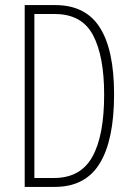

<svg xmlns="http://www.w3.org/2000/svg" viewBox="-20 -734 521 754"><path d="M428 -364Q428 -184 371.5 -92Q315 0 195 0H77V-714H197Q316 -714 372 -626Q428 -538 428 -364ZM389 -362Q389 -514 345 -596.5Q301 -679 195 -679H115V-35H192Q296 -35 342.5 -118Q389 -201 389 -362Z"/></svg>

Font: Noto Sans Devanagari ExtraCondensed ExtraLight
Style: Regular
Weight: 200
Width: 2
Designer: Jelle Bosma - Monotype Design Team
Foundry: Monotype Imaging Inc.
Version: Version 2.004; ttfautohint (v1.8.4.7-5d5b)